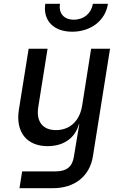

<svg xmlns="http://www.w3.org/2000/svg" viewBox="-20 -805 640 1005"><path d="M358 -639C456 -639 532 -698 545 -785H466C458 -735 419 -702 366 -702C315 -702 286 -735 294 -785H217C204 -698 260 -639 358 -639ZM82 180H258C371 180 449 117 466 15L556 -550H457L410 -252C397 -171 345 -124 273 -124C204 -124 169 -168 180 -243L229 -550H130L79 -232C60 -114 120 -40 229 -40C313 -40 373 -82 393 -155H395L378 -53L367 14C359 68 328 92 272 92H96Z"/></svg>

Font: JetBrains Mono Medium
Style: Italic
Weight: 436
Italic angle: -9°
Monospace: yes
Designer: Philipp Nurullin, Konstantin Bulenkov
Foundry: JetBrains
Version: Version 2.305